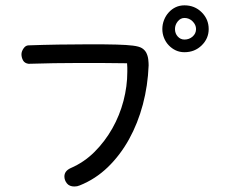

<svg xmlns="http://www.w3.org/2000/svg" viewBox="-20 -552 845 712"><path d="M85.9 -315.4Q71.3 -317.4 65.4 -328.1Q59.6 -338.9 59.6 -350.6Q59.6 -361.3 67.4 -372.6Q75.2 -383.8 85.9 -383.8Q136.7 -385.7 196.8 -386.7Q256.8 -387.7 312.5 -387.7Q374 -387.7 412.1 -386.7Q450.2 -385.7 473.1 -382.8Q496.1 -379.9 506.3 -373.5Q516.6 -367.2 522.5 -356.4Q528.3 -344.7 529.8 -331.5Q531.2 -318.4 531.2 -309.6Q528.3 -234.4 509.8 -164.6Q491.2 -94.7 458.5 -35.6Q425.8 23.4 379.9 67.9Q334 112.3 275.4 135.7Q266.6 139.6 255.9 139.6Q237.3 139.6 228 127.9Q218.8 116.2 218.8 102.5Q218.8 82 242.2 71.3Q292 49.8 330.6 11.2Q369.1 -27.3 396.5 -75.7Q423.8 -124 438 -178.2Q452.1 -232.4 452.1 -285.2Q452.1 -293 452.1 -301.3Q452.1 -309.6 451.2 -317.4Q401.4 -318.4 355.5 -318.4Q309.6 -318.4 267.6 -318.4Q183.6 -318.4 85.9 -315.4ZM582 -444.3Q582 -461.9 588.4 -478Q594.7 -494.1 606 -506.3Q617.2 -518.6 631.8 -525.4Q646.5 -532.2 664.1 -532.2Q702.1 -532.2 728 -506.3Q753.9 -480.5 753.9 -444.3Q753.9 -409.2 728 -383.8Q702.1 -358.4 664.1 -358.4Q646.5 -358.4 631.8 -365.2Q617.2 -372.1 606 -383.8Q594.7 -395.5 588.4 -411.1Q582 -426.8 582 -444.3ZM628.9 -444.3Q628.9 -427.7 639.2 -416.5Q649.4 -405.3 664.1 -405.3Q681.6 -405.3 694.3 -416.5Q707 -427.7 707 -444.3Q707 -460 694.3 -472.7Q681.6 -485.4 664.1 -485.4Q649.4 -485.4 639.2 -472.7Q628.9 -460 628.9 -444.3Z"/></svg>

Font: Hi Melody
Style: Regular
Weight: 400
Designer: YoonDesign Inc.
Foundry: YoonDesign Inc.
Version: Version 3.00